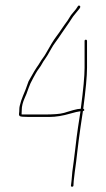

<svg xmlns="http://www.w3.org/2000/svg" viewBox="-20 -613 389 706"><path d="M277 -213H276C270 -213 261 -211.3 249 -208L213.3 -197.5C200.8 -193.8 176.9 -192 141.5 -192H60C59.3 -192 59.2 -193.7 59.5 -197C59.8 -200.3 60 -204.3 60 -209C60 -221.7 63.5 -236 70.5 -252C72.8 -257.3 75 -262.3 77 -267C79 -271.7 81.7 -279.2 85.2 -289.5C88.6 -299.8 94.2 -312 102 -326L112 -344C115.3 -350 119.2 -355.8 123.5 -361.5C127.8 -367.2 131.5 -372.8 134.5 -378.5C137.5 -384.2 141 -389.7 145 -395C150.7 -402.6 158.5 -415.6 168.5 -434C172.8 -442 178.5 -450.7 185.5 -460C192.5 -469.3 199.2 -479 205.6 -488.9C212 -498.8 221.5 -512.5 234 -530C237.3 -534.7 240.5 -539.5 243.5 -544.5C246.5 -549.5 250.8 -555.3 256.5 -562C262.2 -568.7 267.1 -574.7 271.4 -580.2C275.7 -585.7 276.4 -589.4 273.5 -591.5C271.2 -593.2 269 -593 267 -591C262.8 -583.7 256.8 -575.7 249 -567C243 -560.3 238.3 -553.9 234.9 -547.6C231.5 -541.3 225.5 -532.6 217 -521.5C213.7 -517.2 210 -511.8 206 -505.5C202 -499.2 195.4 -489.9 186.3 -477.7C177.1 -465.5 164.7 -445.3 149 -417C145.7 -411 142 -405.3 138 -400C134 -394.7 130.3 -389.2 127 -383.5C123.7 -377.8 119.7 -371.8 115.1 -365.4C110.6 -358.9 103.5 -347.1 94 -330C90.7 -324 87.7 -318.7 85 -314C83 -309.3 80.8 -303.3 78.5 -296C76.2 -288.7 71.5 -276.8 64.5 -260.5C59.5 -248.8 55.5 -236.5 52.5 -223.5C51.5 -219.2 51 -214.5 51 -209.5C51 -204.5 50.7 -199.8 50 -195.5C49.3 -191.2 50.3 -188 53 -186C55.7 -184 66.2 -183 84.7 -183H162C185.1 -183 210.9 -187.2 239.5 -195.6C254.6 -200.1 266.7 -202.8 276 -204C272.7 -182 269.6 -162.1 266.8 -144.4C264.1 -126.7 260.4 -98.4 256 -59.5C254.7 -47.8 253 -34.3 251 -19L246 18C244.7 29.3 243.7 40.7 243 52L241 69C240.3 71.7 241.5 73.2 244.5 73.5C247.5 73.8 249.3 72.7 250 70L251 53L255 19L260 -18C261.3 -30.7 262.8 -43.5 264.5 -56.5C266.2 -69.5 267.8 -83.2 269.5 -97.5C271.2 -111.8 273.3 -127.7 276 -145C278.7 -162.3 281.7 -182.3 285 -205C288.3 -205 290 -206.3 290 -209C289.3 -211.7 288 -213 286 -213C295.3 -283 300 -333.3 300 -364V-462C300 -465.3 298.5 -467 295.5 -467C292.5 -467 291 -465.3 291 -462V-364C291 -333.3 286.3 -283 277 -213Z"/></svg>

Font: Proton
Style: Lit
Weight: 500
Version: Version 1.017